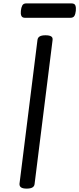

<svg xmlns="http://www.w3.org/2000/svg" viewBox="-20 -1098 468 1132"><path d="M137 14Q115 14 104.5 7Q94 0 95 -15L201 -863Q203 -877 214.5 -883.5Q226 -890 248 -890Q271 -890 281.5 -883.5Q292 -877 290 -862L184 -14Q183 0 171.5 7Q160 14 137 14ZM128 -993Q111 -993 106 -1004.5Q101 -1016 103 -1034Q105 -1054 111.5 -1066Q118 -1078 135 -1078H401Q420 -1078 424.5 -1065.5Q429 -1053 427 -1034Q425 -1015 418.5 -1004Q412 -993 394 -993Z"/></svg>

Font: Playwrite GB S
Style: Italic
Weight: 400
Italic angle: -7°
Designer: Veronika Burian, José Scaglione
Foundry: TypeTogether
Version: Version 1.000